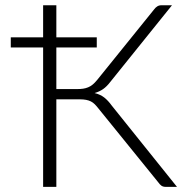

<svg xmlns="http://www.w3.org/2000/svg" viewBox="-20 -728 724 748"><path d="M199.5 -582.5H357V-543H199.5V-381H281Q293.5 -381 303.8 -382.5Q314 -384 323.2 -387.8Q332.5 -391.5 341 -398.5Q349.5 -405.5 358.5 -416.5L580.5 -691.5Q585.5 -698.5 592.5 -703Q599.5 -707.5 608.5 -707.5H650L409 -408Q396 -391 381.8 -381Q367.5 -371 348.5 -365.5Q371 -360 386 -348.2Q401 -336.5 415.5 -316.5L669.5 0H625.5Q615.5 0 609 -4.5Q602.5 -9 595.5 -19L363 -306Q356 -315 349.2 -321.8Q342.5 -328.5 334.2 -332.8Q326 -337 315.5 -339Q305 -341 291 -341H199.5V0H148V-543H22V-582.5H148V-707.5H199.5Z"/></svg>

Font: Lato Light
Style: Regular
Weight: 300
Designer: Lukasz Dziedzic
Foundry: tyPoland Lukasz Dziedzic
Version: Version 2.007; 2014-02-27